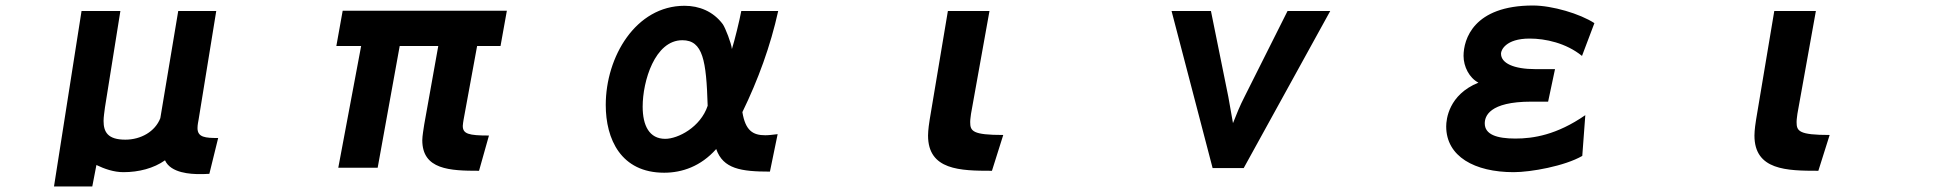

<svg xmlns="http://www.w3.org/2000/svg" viewBox="-20 -557 7040 697"><path d="M740 74 772 -56C726 -56 697 -58 697 -92C697 -104 700 -117 701 -123L765 -517H627L562 -128C543 -79 491 -50 435 -50C371 -50 356 -78 356 -118C356 -133 359 -150 361 -167L417 -517H276L176 120H315L330 42C359 56 393 68 428 68C484 68 538 54 579 25C600 72 674 75 704 75C714 75 725 75 740 74Z M1719 63 1755 -65C1681 -65 1660 -71 1660 -100C1660 -107 1662 -115 1663 -123L1712 -390H1797L1820 -518H1224L1201 -390H1291L1208 52H1351L1431 -390H1571L1520 -105C1518 -91 1513 -63 1513 -48C1513 59 1613 63 1719 63Z M2775 66 2803 -70C2786 -68 2771 -66 2758 -66C2713 -66 2686 -83 2675 -150C2732 -267 2777 -390 2805 -517H2671C2665 -484 2646 -407 2637 -379C2635 -400 2613 -456 2604 -469C2569 -516 2518 -536 2465 -536C2288 -536 2179 -351 2179 -176C2179 -52 2234 70 2391 70C2456 70 2524 47 2580 -16C2605 56 2670 66 2775 66ZM2549 -173C2523 -95 2441 -53 2395 -53C2337 -53 2313 -101 2313 -170C2313 -262 2357 -411 2457 -411C2532 -411 2544 -337 2549 -173Z M3581 63 3622 -67C3510 -67 3502 -81 3502 -114C3502 -124 3504 -134 3505 -144L3572 -517H3421L3355 -123C3349 -86 3349 -68 3349 -65C3349 61 3466 63 3581 63Z M4382 53H4495L4809 -517H4654L4498 -206C4481 -173 4469 -143 4456 -110L4439 -206L4376 -517H4233Z M5724 9 5735 -139C5631 -67 5546 -54 5481 -54C5413 -54 5370 -69 5370 -109C5370 -134 5385 -188 5539 -188H5600L5625 -306H5555C5474 -306 5429 -328 5429 -362V-363C5429 -374 5445 -417 5533 -417C5590 -417 5665 -401 5723 -354L5768 -473C5716 -507 5615 -537 5545 -537C5329 -537 5293 -414 5293 -354C5293 -315 5314 -274 5347 -257C5239 -213 5230 -124 5230 -98C5230 11 5333 68 5475 68C5537 68 5660 46 5724 9Z M6581 63 6622 -67C6510 -67 6502 -81 6502 -114C6502 -124 6504 -134 6505 -144L6572 -517H6421L6355 -123C6349 -86 6349 -68 6349 -65C6349 61 6466 63 6581 63Z"/></svg>

Font: LINE Seed JP_OTF Bold
Style: Regular
Weight: 700
Designer: LINE & Fontrix & Fontworks
Version: Version 1.009